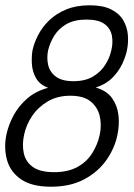

<svg xmlns="http://www.w3.org/2000/svg" viewBox="-35 -696 505 726"><path d="M88 -506Q94 -534 109.5 -564Q125 -594 151.5 -619.5Q178 -645 216 -660.5Q254 -676 304 -676Q354 -676 385 -660.5Q416 -645 431 -619.5Q446 -594 448.5 -564Q451 -534 445 -506Q441 -484 427.5 -455Q414 -426 389.5 -401.5Q365 -377 327 -365Q369 -353 389 -324.5Q409 -296 413 -260Q417 -224 409 -186Q399 -136 367.5 -91Q336 -46 283.5 -18Q231 10 158 10Q85 10 44.5 -18Q4 -46 -8.5 -91Q-21 -136 -11 -186Q-3 -224 16.5 -260Q36 -296 68.5 -324Q101 -352 147 -364Q115 -376 101 -401Q87 -426 85.5 -455Q84 -484 88 -506ZM56 -186Q48 -149 55 -116.5Q62 -84 89.5 -64.5Q117 -45 169 -45Q222 -45 257.5 -64.5Q293 -84 313.5 -116.5Q334 -149 342 -186Q350 -224 342 -257.5Q334 -291 307.5 -312.5Q281 -334 231 -334Q182 -334 145.5 -312.5Q109 -291 86.5 -257.5Q64 -224 56 -186ZM147 -506Q141 -478 147 -451Q153 -424 176 -406.5Q199 -389 243 -389Q287 -389 316.5 -406.5Q346 -424 363 -451Q380 -478 386 -506Q393 -535 388 -561.5Q383 -588 360.5 -605Q338 -622 292 -622Q246 -622 216.5 -605Q187 -588 170.5 -561.5Q154 -535 147 -506Z"/></svg>

Font: Epunda Slab Light
Style: Italic
Weight: 300
Italic angle: -12°
Designer: Simon Atzbach
Foundry: typofactur
Version: Version 1.102